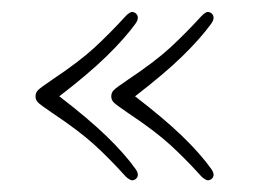

<svg xmlns="http://www.w3.org/2000/svg" viewBox="-20 -396 437 327"><path d="M40.5 -232Q40.5 -238 44.5 -242.2Q48.5 -246.5 68.5 -260Q115 -291 141 -315Q167 -339 194 -368.5Q197.5 -372.5 201.8 -374.8Q206 -377 211 -373.5Q218.5 -367 211 -356Q192.5 -330.5 161.5 -300.2Q130.5 -270 81 -232Q130.5 -194 161.5 -164Q192.5 -134 211 -108Q218.5 -97 211 -91Q206 -87.5 201.8 -89.8Q197.5 -92 194 -95.5Q167 -125.5 141 -149.2Q115 -173 68.5 -204Q48.5 -217.5 44.5 -221.8Q40.5 -226 40.5 -232ZM169.5 -232Q169.5 -238 173.5 -242.2Q177.5 -246.5 197.5 -260Q244 -291 270 -315Q296 -339 323 -368.5Q326.5 -372.5 330.8 -374.8Q335 -377 340 -373.5Q347.5 -367 340 -356Q321.5 -330.5 290.5 -300.2Q259.5 -270 210 -232Q259.5 -194 290.5 -164Q321.5 -134 340 -108Q347.5 -97 340 -91Q335 -87.5 330.8 -89.8Q326.5 -92 323 -95.5Q296 -125.5 270 -149.2Q244 -173 197.5 -204Q177.5 -217.5 173.5 -221.8Q169.5 -226 169.5 -232Z"/></svg>

Font: Fraunces 144pt SuperSoft Thin
Style: Regular
Weight: 100
Version: Version 1.000;[0bf87f6ff]